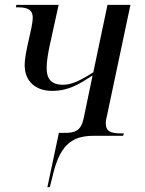

<svg xmlns="http://www.w3.org/2000/svg" viewBox="-20 -556 594 786"><path d="M174 210H184L200 146C231 28 284 0 364 0H484L487 -10H473C437 -10 413 -17 413 -51C413 -59 414 -67 417 -78L514 -536H420L362 -260C309 -226 273 -209 238 -209C187 -209 171 -236 171 -278C171 -306 177 -339 184 -372L220 -536H47L45 -526H54C89 -526 114 -518 114 -484C114 -441 81 -346 81 -289C81 -224 125 -184 193 -184C263 -184 306 -213 359 -247L323 -74C312 -20 288 -12 244 -12H221Z"/></svg>

Font: Noto Serif Display SemiCondensed
Style: Italic
Weight: 400
Width: 4
Italic angle: -12°
Designer: Monotype Design Team
Foundry: Monotype Imaging Inc.
Version: Version 2.009